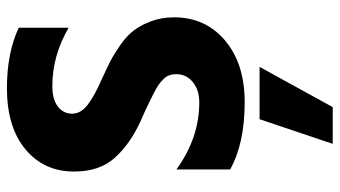

<svg xmlns="http://www.w3.org/2000/svg" viewBox="-233 -485 980 554"><g transform="rotate(-90 257.0 -208.0)"><path d="M484 -196Q484 -105 417 -48.5Q350 8 239 8Q120 8 45 -34V-189Q136 -123 239 -123Q274 -123 297 -141.5Q320 -160 320 -190Q320 -200 317 -209Q314 -218 306 -226Q298 -234 290.5 -239.5Q283 -245 268.5 -252.5Q254 -260 244 -265Q234 -270 214.5 -279Q195 -288 183 -293Q118 -323 78.5 -367Q39 -411 39 -484Q39 -571 103 -624.5Q167 -678 280 -678Q381 -678 454 -644V-500Q373 -547 286 -547Q247 -547 226.5 -531Q206 -515 206 -490Q206 -465 231 -445.5Q256 -426 306 -404Q337 -390 357.5 -379.5Q378 -369 404.5 -350.5Q431 -332 446.5 -311.5Q462 -291 473 -261Q484 -231 484 -196ZM225 262H119L190 51H341Z"/></g></svg>

Font: Hind Siliguri
Style: Bold
Weight: 700
Designer: Jyotish Sonowal
Foundry: Indian Type Foundry
Version: Version 1.001;PS 1.0;hotconv 1.0.86;makeotf.lib2.5.63406; tt